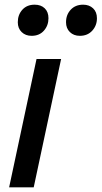

<svg xmlns="http://www.w3.org/2000/svg" viewBox="-20 -800 434 820"><path d="M136 -548H241L124 0H19ZM56 -705Q56 -737 75.5 -758.5Q95 -780 128 -780Q155 -780 171 -764.5Q187 -749 187 -722Q187 -691 167.5 -669Q148 -647 115 -647Q89 -647 72.5 -663Q56 -679 56 -705ZM335 -780Q361 -780 377.5 -764.5Q394 -749 394 -722Q394 -691 374 -669Q354 -647 321 -647Q295 -647 278.5 -663Q262 -679 262 -705Q262 -737 282 -758.5Q302 -780 335 -780Z"/></svg>

Font: Application Medium
Style: Italic
Weight: 500
Italic angle: -12°
Designer: Wei Huang
Foundry: Wei Huang
Version: Version 0.012